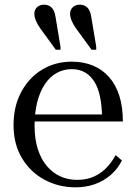

<svg xmlns="http://www.w3.org/2000/svg" viewBox="-20 -792 582 822"><path d="M371 -718 392 -592V-579H372L305 -671Q293 -688 286.5 -704Q280 -720 280 -733Q280 -750 291.5 -761Q303 -772 322 -772Q341 -772 354 -759.5Q367 -747 371 -718ZM218 -718 239 -592V-579H219L152 -671Q140 -688 133.5 -704Q127 -720 127 -733Q127 -750 138.5 -761Q150 -772 169 -772Q188 -772 201 -759.5Q214 -747 218 -718ZM128 -254Q128 -198 141.5 -155Q155 -112 179.5 -82.5Q204 -53 237 -37.5Q270 -22 310 -22Q351 -22 382 -36Q413 -50 436 -74Q459 -98 475 -128L502 -105Q484 -69 454 -43Q424 -17 386 -3.5Q348 10 303 10Q231 10 170.5 -22.5Q110 -55 74 -115Q38 -175 38 -256Q38 -337 71 -398.5Q104 -460 160.5 -494Q217 -528 287 -528Q338 -528 378.5 -511Q419 -494 447.5 -461.5Q476 -429 491 -381.5Q506 -334 506 -272H101L100 -302H445L417 -291Q416 -341 408 -379Q400 -417 383.5 -443Q367 -469 343 -482.5Q319 -496 287 -496Q252 -496 222.5 -479.5Q193 -463 172 -431.5Q151 -400 139.5 -355Q128 -310 128 -254Z"/></svg>

Font: Roboto Serif 144pt
Style: Regular
Weight: 400
Version: Version 1.008